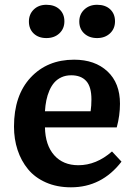

<svg xmlns="http://www.w3.org/2000/svg" viewBox="-20 -777 565 811"><path d="M175.8 -616.2Q142.6 -616.2 122.3 -635.5Q102.1 -654.8 102.1 -686Q102.1 -716.8 122.6 -736.8Q143.1 -756.8 175.8 -756.8Q210.9 -756.8 231.4 -737.5Q252 -718.3 252 -687Q252 -655.8 230.7 -636Q209.5 -616.2 175.8 -616.2ZM314.9 -686Q314.9 -716.8 336.2 -736.8Q357.4 -756.8 390.1 -756.8Q425.3 -756.8 445.6 -737.5Q465.8 -718.3 465.8 -687Q465.8 -655.8 444.6 -636Q423.3 -616.2 390.1 -616.2Q356.9 -616.2 335.9 -635.5Q314.9 -654.8 314.9 -686ZM279.8 14.2Q220.7 14.2 174.1 -6.3Q127.4 -26.9 98.4 -62.3Q69.3 -97.7 54.2 -143.6Q39.1 -189.5 39.1 -242.2Q39.1 -374 109.4 -449.5Q179.7 -524.9 293 -524.9Q380.9 -524.9 433.8 -475.6Q486.8 -426.3 486.8 -338.9Q486.8 -289.1 473.1 -238.8H169.9Q171.4 -163.6 209 -121.3Q246.6 -79.1 311 -79.1Q386.7 -79.1 453.1 -137.2L493.2 -94.2Q409.7 14.2 279.8 14.2ZM169.9 -307.1H362.8Q366.2 -330.1 366.2 -356.9Q366.2 -410.6 344.2 -434.8Q322.3 -459 280.8 -459Q257.8 -459 239.7 -450.7Q221.7 -442.4 209.5 -428.5Q197.3 -414.6 188.7 -394.8Q180.2 -375 175.8 -353.5Q171.4 -332 169.9 -307.1Z"/></svg>

Font: Literata Book SemiBold
Style: Regular
Weight: 600
Designer: Latin by Veronika Burian and Jose Scaglione. Greek by Irene Vlachou. Cyrillic by Vera Evstafieva
Foundry: TypeTogether
Version: Version 2.003;PS 002.003;hotconv 1.0.88;makeotf.lib2.5.64775